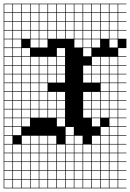

<svg xmlns="http://www.w3.org/2000/svg" viewBox="-20 -785 707 1043"><path d="M0 238.1V-765.1H666.7V-761.9H622.2V-717.5H666.7V-714.3H622.2V-669.8H666.7V-666.7H622.2V-622.2H666.7V-619H622.2V-574.6H666.7V-523.8H622.2V-479.4H666.7V-476.2H622.2V-431.7H666.7V-428.6H622.2V-384.1H666.7V-381H622.2V-336.5H666.7V-333.3H622.2V-288.9H666.7V-285.7H622.2V-241.3H666.7V-238.1H622.2V-193.7H666.7V-190.5H622.2V-146H666.7V-142.9H622.2V-98.4H666.7V-95.2H622.2V-50.8H666.7V-47.6H622.2V-3.2H666.7V0H622.2V44.4H666.7V47.6H622.2V92.1H666.7V95.2H622.2V139.7H666.7V142.9H622.2V187.3H666.7V190.5H622.2V234.9H666.7V238.1ZM241.3 -717.5H285.7V-761.9H241.3ZM527 -717.5H571.4V-761.9H527ZM98.4 -717.5H142.9V-761.9H98.4ZM479.4 -717.5H523.8V-761.9H479.4ZM193.7 -717.5H238.1V-761.9H193.7ZM146 -717.5H190.5V-761.9H146ZM384.1 -717.5H428.6V-761.9H384.1ZM288.9 -717.5H333.3V-761.9H288.9ZM50.8 -717.5H95.2V-761.9H50.8ZM574.6 -717.5H619V-761.9H574.6ZM3.2 -717.5H47.6V-761.9H3.2ZM336.5 -717.5H381V-761.9H336.5ZM431.7 -717.5H476.2V-761.9H431.7ZM3.2 -669.8H47.6V-714.3H3.2ZM527 -669.8H571.4V-714.3H527ZM50.8 -669.8H95.2V-714.3H50.8ZM98.4 -669.8H142.9V-714.3H98.4ZM193.7 -669.8H238.1V-714.3H193.7ZM479.4 -669.8H523.8V-714.3H479.4ZM384.1 -669.8H428.6V-714.3H384.1ZM288.9 -669.8H333.3V-714.3H288.9ZM146 -669.8H190.5V-714.3H146ZM336.5 -669.8H381V-714.3H336.5ZM241.3 -669.8H285.7V-714.3H241.3ZM574.6 -669.8H619V-714.3H574.6ZM431.7 -669.8H476.2V-714.3H431.7ZM241.3 -622.2H285.7V-666.7H241.3ZM574.6 -622.2H619V-666.7H574.6ZM431.7 -622.2H476.2V-666.7H431.7ZM3.2 -622.2H47.6V-666.7H3.2ZM336.5 -622.2H381V-666.7H336.5ZM146 -622.2H190.5V-666.7H146ZM479.4 -622.2H523.8V-666.7H479.4ZM384.1 -622.2H428.6V-666.7H384.1ZM193.7 -622.2H238.1V-666.7H193.7ZM288.9 -622.2H333.3V-666.7H288.9ZM98.4 -622.2H142.9V-666.7H98.4ZM527 -622.2H571.4V-666.7H527ZM50.8 -622.2H95.2V-666.7H50.8ZM50.8 -574.6H95.2V-619H50.8ZM574.6 -574.6H619V-619H574.6ZM431.7 -574.6H476.2V-619H431.7ZM384.1 -574.6H428.6V-619H384.1ZM98.4 -574.6H142.9V-619H98.4ZM193.7 -574.6H238.1V-619H193.7ZM3.2 -574.6H47.6V-619H3.2ZM241.3 -574.6H285.7V-619H241.3ZM336.5 -574.6H381V-619H336.5ZM146 -574.6H190.5V-619H146ZM479.4 -574.6H523.8V-619H479.4ZM527 -574.6H571.4V-619H527ZM288.9 -574.6H333.3V-619H288.9ZM384.1 -527H428.6V-571.4H384.1ZM193.7 -527H238.1V-571.4H193.7ZM95.2 -571.4H50.8V-527H95.2ZM479.4 -527H523.8V-571.4H479.4ZM431.7 -527H476.2V-571.4H431.7ZM574.6 -527H619V-571.4H574.6ZM3.2 -527H47.6V-571.4H3.2ZM146 -527H190.5V-571.4H146ZM98.4 -479.4H142.9V-523.8H98.4ZM288.9 -479.4H333.3V-523.8H288.9ZM50.8 -479.4H95.2V-523.8H50.8ZM431.7 -479.4H476.2V-523.8H431.7ZM3.2 -479.4H47.6V-523.8H3.2ZM193.7 -431.7H238.1V-476.2H193.7ZM98.4 -431.7H142.9V-476.2H98.4ZM50.8 -431.7H95.2V-476.2H50.8ZM288.9 -431.7H333.3V-476.2H288.9ZM527 -431.7H571.4V-476.2H527ZM241.3 -431.7H285.7V-476.2H241.3ZM479.4 -431.7H523.8V-476.2H479.4ZM574.6 -431.7H619V-476.2H574.6ZM3.2 -431.7H47.6V-476.2H3.2ZM146 -431.7H190.5V-476.2H146ZM146 -384.1H190.5V-428.6H146ZM3.2 -384.1H47.6V-428.6H3.2ZM241.3 -384.1H285.7V-428.6H241.3ZM479.4 -384.1H523.8V-428.6H479.4ZM574.6 -384.1H619V-428.6H574.6ZM527 -384.1H571.4V-428.6H527ZM288.9 -384.1H333.3V-428.6H288.9ZM431.7 -384.1H476.2V-428.6H431.7ZM50.8 -384.1H95.2V-428.6H50.8ZM98.4 -384.1H142.9V-428.6H98.4ZM193.7 -384.1H238.1V-428.6H193.7ZM241.3 -336.5H285.7V-381H241.3ZM50.8 -336.5H95.2V-381H50.8ZM193.7 -336.5H238.1V-381H193.7ZM527 -336.5H571.4V-381H527ZM3.2 -336.5H47.6V-381H3.2ZM479.4 -336.5H523.8V-381H479.4ZM431.7 -336.5H476.2V-381H431.7ZM574.6 -336.5H619V-381H574.6ZM98.4 -336.5H142.9V-381H98.4ZM288.9 -336.5H333.3V-381H288.9ZM146 -336.5H190.5V-381H146ZM193.7 -288.9H238.1V-333.3H193.7ZM527 -288.9H571.4V-333.3H527ZM3.2 -288.9H47.6V-333.3H3.2ZM50.8 -288.9H95.2V-333.3H50.8ZM574.6 -288.9H619V-333.3H574.6ZM98.4 -288.9H142.9V-333.3H98.4ZM146 -288.9H190.5V-333.3H146ZM241.3 -241.3H285.7V-285.7H241.3ZM193.7 -241.3H238.1V-285.7H193.7ZM50.8 -241.3H95.2V-285.7H50.8ZM146 -241.3H190.5V-285.7H146ZM574.6 -241.3H619V-285.7H574.6ZM479.4 -241.3H523.8V-285.7H479.4ZM98.4 -241.3H142.9V-285.7H98.4ZM527 -241.3H571.4V-285.7H527ZM3.2 -241.3H47.6V-285.7H3.2ZM288.9 -241.3H333.3V-285.7H288.9ZM431.7 -241.3H476.2V-285.7H431.7ZM50.8 -193.7H95.2V-238.1H50.8ZM288.9 -193.7H333.3V-238.1H288.9ZM3.2 -193.7H47.6V-238.1H3.2ZM193.7 -193.7H238.1V-238.1H193.7ZM479.4 -193.7H523.8V-238.1H479.4ZM98.4 -193.7H142.9V-238.1H98.4ZM527 -193.7H571.4V-238.1H527ZM574.6 -193.7H619V-238.1H574.6ZM431.7 -193.7H476.2V-238.1H431.7ZM146 -193.7H190.5V-238.1H146ZM241.3 -193.7H285.7V-238.1H241.3ZM50.8 -146H95.2V-190.5H50.8ZM288.9 -146H333.3V-190.5H288.9ZM241.3 -146H285.7V-190.5H241.3ZM98.4 -146H142.9V-190.5H98.4ZM527 -146H571.4V-190.5H527ZM431.7 -146H476.2V-190.5H431.7ZM146 -146H190.5V-190.5H146ZM3.2 -146H47.6V-190.5H3.2ZM193.7 -146H238.1V-190.5H193.7ZM479.4 -146H523.8V-190.5H479.4ZM574.6 -146H619V-190.5H574.6ZM288.9 -98.4H333.3V-142.9H288.9ZM574.6 -98.4H619V-142.9H574.6ZM50.8 -98.4H95.2V-142.9H50.8ZM479.4 -98.4H523.8V-142.9H479.4ZM98.4 -98.4H142.9V-142.9H98.4ZM3.2 -98.4H47.6V-142.9H3.2ZM336.5 -50.8H381V-95.2H336.5ZM527 -50.8H571.4V-95.2H527ZM50.8 -50.8H95.2V-95.2H50.8ZM3.2 -50.8H47.6V-95.2H3.2ZM574.6 -50.8H619V-95.2H574.6ZM384.1 -3.2H428.6V-47.6H384.1ZM98.4 -3.2H142.9V-47.6H98.4ZM193.7 -3.2H238.1V-47.6H193.7ZM336.5 -3.2H381V-47.6H336.5ZM527 -3.2H571.4V-47.6H527ZM3.2 -3.2H47.6V-47.6H3.2ZM146 -3.2H190.5V-47.6H146ZM241.3 -3.2H285.7V-47.6H241.3ZM574.6 -3.2H619V-47.6H574.6ZM479.4 -3.2H523.8V-47.6H479.4ZM384.1 44.4H428.6V0H384.1ZM527 44.4H571.4V0H527ZM98.4 44.4H142.9V0H98.4ZM431.7 44.4H476.2V0H431.7ZM336.5 44.4H381V0H336.5ZM288.9 44.4H333.3V0H288.9ZM193.7 44.4H238.1V0H193.7ZM3.2 44.4H47.6V0H3.2ZM574.6 44.4H619V0H574.6ZM146 44.4H190.5V0H146ZM50.8 44.4H95.2V0H50.8ZM241.3 44.4H285.7V0H241.3ZM479.4 44.4H523.8V0H479.4ZM479.4 92.1H523.8V47.6H479.4ZM241.3 92.1H285.7V47.6H241.3ZM146 92.1H190.5V47.6H146ZM574.6 92.1H619V47.6H574.6ZM50.8 92.1H95.2V47.6H50.8ZM431.7 92.1H476.2V47.6H431.7ZM3.2 92.1H47.6V47.6H3.2ZM288.9 92.1H333.3V47.6H288.9ZM193.7 92.1H238.1V47.6H193.7ZM336.5 92.1H381V47.6H336.5ZM98.4 92.1H142.9V47.6H98.4ZM527 92.1H571.4V47.6H527ZM384.1 92.1H428.6V47.6H384.1ZM384.1 139.7H428.6V95.2H384.1ZM527 139.7H571.4V95.2H527ZM98.4 139.7H142.9V95.2H98.4ZM336.5 139.7H381V95.2H336.5ZM193.7 139.7H238.1V95.2H193.7ZM146 139.7H190.5V95.2H146ZM288.9 139.7H333.3V95.2H288.9ZM431.7 139.7H476.2V95.2H431.7ZM3.2 139.7H47.6V95.2H3.2ZM574.6 139.7H619V95.2H574.6ZM50.8 139.7H95.2V95.2H50.8ZM479.4 139.7H523.8V95.2H479.4ZM241.3 139.7H285.7V95.2H241.3ZM384.1 187.3H428.6V142.9H384.1ZM527 187.3H571.4V142.9H527ZM98.4 187.3H142.9V142.9H98.4ZM241.3 187.3H285.7V142.9H241.3ZM336.5 187.3H381V142.9H336.5ZM431.7 187.3H476.2V142.9H431.7ZM146 187.3H190.5V142.9H146ZM193.7 187.3H238.1V142.9H193.7ZM50.8 187.3H95.2V142.9H50.8ZM3.2 187.3H47.6V142.9H3.2ZM288.9 187.3H333.3V142.9H288.9ZM574.6 187.3H619V142.9H574.6ZM479.4 187.3H523.8V142.9H479.4ZM574.6 234.9H619V190.5H574.6ZM527 234.9H571.4V190.5H527ZM479.4 234.9H523.8V190.5H479.4ZM431.7 234.9H476.2V190.5H431.7ZM384.1 234.9H428.6V190.5H384.1ZM336.5 234.9H381V190.5H336.5ZM3.2 234.9H47.6V190.5H3.2ZM241.3 234.9H285.7V190.5H241.3ZM193.7 234.9H238.1V190.5H193.7ZM146 234.9H190.5V190.5H146ZM98.4 234.9H142.9V190.5H98.4ZM50.8 234.9H95.2V190.5H50.8ZM288.9 234.9H333.3V190.5H288.9Z"/></svg>

Font: Jacquard 12 Charted
Style: Regular
Weight: 400
Designer: Sarah Cadigan-Fried
Version: Version 1.000